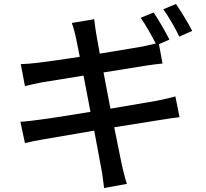

<svg xmlns="http://www.w3.org/2000/svg" viewBox="-20 -880 1040 970"><path d="M869 -860 805 -833C833 -795 865 -738 886 -695L951 -724C933 -760 895 -822 869 -860ZM83 -265 106 -157C128 -163 159 -169 199 -176L456 -220L492 -27C498 3 501 35 506 70L621 49C611 19 603 -16 596 -45L557 -237L790 -274C828 -280 864 -286 887 -288L866 -393C843 -386 810 -379 772 -371L538 -331L503 -514L721 -549C749 -553 783 -558 801 -559L783 -657L836 -680C816 -719 781 -781 756 -817L691 -790C716 -754 747 -699 767 -660L700 -645L484 -609L466 -710C462 -733 458 -764 456 -783L343 -764C351 -742 357 -719 363 -693L383 -593C292 -579 209 -567 172 -563C141 -559 113 -557 85 -556L106 -445C138 -453 162 -458 192 -464L402 -498L437 -315C329 -297 227 -281 178 -275C150 -271 108 -266 83 -265Z"/></svg>

Font: Noto Sans CJK TC Medium
Style: Regular
Weight: 500
Designer: Ryoko NISHIZUKA 西塚涼子 (kana, bopomofo & ideographs); Paul D. Hunt (Latin, Greek & Cyrillic); Sandoll Communications 산돌커뮤니
Foundry: Adobe
Version: Version 2.004;hotconv 1.0.118;makeotfexe 2.5.65603